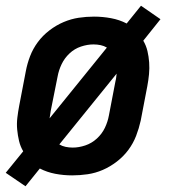

<svg xmlns="http://www.w3.org/2000/svg" viewBox="-27 -600 597 670"><path d="M62 50 -7 3 54 -72Q44 -89 39.5 -108Q35 -127 33 -147.5Q31 -168 33.5 -189Q36 -210 40 -231L63 -351Q68 -378 78 -404Q88 -430 105 -453Q122 -476 145.5 -494Q169 -512 195 -523Q221 -534 247.5 -538Q274 -542 301 -542Q331 -542 360.5 -536.5Q390 -531 415 -518L465 -580L533 -533L473 -458Q483 -441 487.5 -422Q492 -403 493.5 -382.5Q495 -362 493 -341Q491 -320 487 -299L464 -179Q458 -152 448 -126Q438 -100 421 -77Q404 -54 380.5 -36Q357 -18 331.5 -7Q306 4 279 8Q252 12 225 12Q195 12 166 6.5Q137 1 112 -12ZM146 -187 346 -434Q336 -440 324 -442.5Q312 -445 299 -445Q278 -445 255.5 -437.5Q233 -430 215.5 -413.5Q198 -397 188 -376Q178 -355 174 -333L150 -213Q149 -206 148 -199.5Q147 -193 146 -187ZM227 -85Q248 -85 270.5 -92.5Q293 -100 311 -116.5Q329 -133 339 -154Q349 -175 353 -197L376 -317Q378 -324 378.5 -330.5Q379 -337 380 -343L180 -96Q190 -90 202 -87.5Q214 -85 227 -85Z"/></svg>

Font: Lode
Style: Bold Italic
Weight: 700
Italic angle: -11°
Monospace: yes
Designer: Belleve Invis
Foundry: Belleve Invis
Version: Version 29.2.0; ttfautohint (v1.8.3)